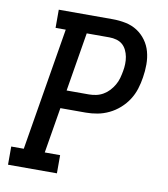

<svg xmlns="http://www.w3.org/2000/svg" viewBox="-82 -805 765 874"><g transform="rotate(10 300.0 -367.5)"><path d="M14 0V-84H72L166 -651H119V-735H368Q399 -735 428.5 -729Q458 -723 482 -707.5Q506 -692 523 -668.5Q540 -645 547.5 -617Q555 -589 555 -558.5Q555 -528 550 -498Q546 -471 537.5 -444Q529 -417 513.5 -393Q498 -369 476 -349.5Q454 -330 428 -317.5Q402 -305 375 -300Q348 -295 321 -295H204L169 -84H240V0ZM218 -379H321Q337 -379 354 -382.5Q371 -386 386.5 -395Q402 -404 414 -417Q426 -430 435 -445.5Q444 -461 448.5 -477.5Q453 -494 456 -511Q459 -527 459.5 -544Q460 -561 457 -577Q454 -593 447 -607.5Q440 -622 428.5 -632Q417 -642 401 -646.5Q385 -651 368 -651H263Z"/></g></svg>

Font: Iosevka Slab MdExObl
Style: Regular
Weight: 500
Width: 7
Italic angle: -9°
Monospace: yes
Designer: Belleve Invis
Foundry: Belleve Invis
Version: Version 11.1.1; ttfautohint (v1.8.3)